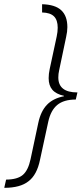

<svg xmlns="http://www.w3.org/2000/svg" viewBox="-49 -734 393 912"><path d="M182.1 -362.8Q182.1 -383.3 187 -405.8L220.2 -560.1Q225.1 -583 225.1 -602.1Q225.1 -638.7 207.5 -656.2Q189.9 -673.8 150.9 -674.8V-713.9Q212.9 -712.4 241.9 -685.3Q271 -658.2 271 -605Q271 -584 265.1 -558.1L231.9 -399.9Q228 -383.3 228 -366.2Q228 -294.9 318.8 -294.9L311 -261.2Q253.9 -261.2 222.9 -235.4Q191.9 -209.5 180.2 -155.8L141.1 24.9Q126.5 96.7 86.4 127Q47.4 158.2 -28.8 158.2L-20 119.1Q34.2 118.7 59.6 96.7Q85 74.7 96.2 22L132.8 -149.9Q144.5 -205.1 173.6 -235.8Q202.6 -266.6 254.9 -276.9V-278.8Q217.3 -287.1 199.7 -307.6Q182.1 -328.1 182.1 -362.8Z"/></svg>

Font: Open Sans Hebrew Condensed Light
Style: Italic
Weight: 300
Width: 3
Italic angle: -12°
Foundry: Ascender Corporation, Yanek Iontef
Version: Version 2.001;PS 002.001;hotconv 1.0.70;makeotf.lib2.5.58329